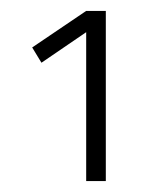

<svg xmlns="http://www.w3.org/2000/svg" viewBox="-20 -810 305 352"><path d="M39 -723 138 -790H174V-478H138V-751L56 -695Z"/></svg>

Font: TypoPRO Titillium Title
Style: Regular
Weight: 250
Designer: Campivisivi
Foundry: Accademia di Belle Arti di Urbino and students of MA course of Visual design
Version: 1.000